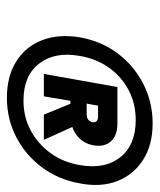

<svg xmlns="http://www.w3.org/2000/svg" viewBox="27 -779 462 556"><g transform="rotate(90 258.0 -501.0)"><path d="M263 -290Q201 -290 158 -317Q115 -344 96.5 -391.5Q78 -439 88 -501Q99 -563 134.5 -610.5Q170 -658 223 -685Q276 -712 337 -712Q399 -712 442 -685Q485 -658 504 -610.5Q523 -563 511 -501Q500 -439 464.5 -391.5Q429 -344 377 -317Q325 -290 263 -290ZM312 -397 273 -492H342L385 -397ZM271 -338Q319 -338 358 -359Q397 -380 423.5 -416.5Q450 -453 458 -501Q471 -573 435.5 -618Q400 -663 328 -663Q280 -663 241 -642.5Q202 -622 176 -585.5Q150 -549 142 -501Q129 -429 164 -383.5Q199 -338 271 -338ZM194 -397 232 -610H338Q372 -610 389 -591.5Q406 -573 401 -542Q396 -511 372 -492.5Q348 -474 314 -474H272L259 -397ZM280 -521H311Q320 -521 326 -525Q332 -529 334 -538Q335 -546 330.5 -550Q326 -554 317 -554H286Z"/></g></svg>

Font: DM Sans 24pt ExtraBold
Style: Italic
Weight: 800
Italic angle: -10°
Designer: Colophon Foundry, Jonny Pinhorn
Foundry: Colophon Foundry
Version: Version 4.004;gftools[0.9.30]